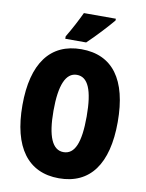

<svg xmlns="http://www.w3.org/2000/svg" viewBox="-100 -997 821 1077"><g transform="rotate(10 310.5 -458.5)"><path d="M471 -917V-927H289C268 -883 243 -834 211 -781V-767H330C380 -814 443 -883 471 -917ZM582 -358C582 -599 489 -725 311 -725C134 -725 39 -597 39 -359C39 -119 135 10 311 10C488 10 582 -118 582 -358ZM216 -358C216 -505 248 -579 311 -579C374 -579 405 -509 405 -358C405 -208 375 -139 311 -139C248 -139 216 -212 216 -358Z"/></g></svg>

Font: Noto Sans Myanmar UI ExtraCondensed Black
Style: Regular
Weight: 900
Width: 2
Designer: Monotype Design Team
Foundry: Monotype Imaging Inc.
Version: Version 2.103